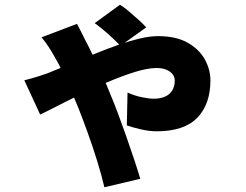

<svg xmlns="http://www.w3.org/2000/svg" viewBox="-20 -697 1040 813"><path d="M490 -503Q468 -526 438 -553Q408 -580 381 -599L488 -677Q503 -668 525 -649.5Q547 -631 567.5 -612.5Q588 -594 599 -581ZM306 -596Q314 -581 324 -561.5Q334 -542 339 -531Q354 -503 374.5 -460.5Q395 -418 415 -374Q435 -330 448 -296Q461 -266 478.5 -219.5Q496 -173 514 -121.5Q532 -70 548 -22Q564 26 574 60L422 96Q410 44 391 -17Q372 -78 351 -136Q330 -194 313 -237Q299 -272 281 -313.5Q263 -355 244 -394.5Q225 -434 208 -462Q199 -478 185.5 -499Q172 -520 156 -539ZM83 -357Q115 -365 143.5 -374Q172 -383 182 -387Q232 -407 283.5 -428.5Q335 -450 385 -470.5Q435 -491 482.5 -507.5Q530 -524 572 -534Q614 -544 649 -544Q726 -544 775 -516Q824 -488 847.5 -445Q871 -402 871 -357Q871 -256 815.5 -198.5Q760 -141 643 -141Q612 -141 575.5 -149.5Q539 -158 517 -166L520 -305Q549 -292 579.5 -285.5Q610 -279 631 -279Q658 -279 678 -287.5Q698 -296 709 -313.5Q720 -331 720 -356Q720 -371 710.5 -383Q701 -395 684 -402Q667 -409 643 -409Q605 -409 550.5 -392Q496 -375 435 -349Q374 -323 316.5 -295Q259 -267 214.5 -244Q170 -221 150 -212Z"/></svg>

Font: Noto Sans SC Thin Black
Style: Regular
Weight: 900
Version: Version 2.004-H2;hotconv 1.0.118;makeotfexe 2.5.65603